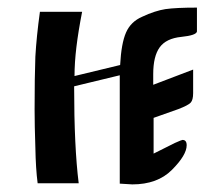

<svg xmlns="http://www.w3.org/2000/svg" viewBox="-20 -482 588 505"><path d="M295 1V-265Q295 -265 295 -272Q295 -279 295 -284L175 -255Q175 -95 187 0H79Q74 -38 73 -94Q72 -123 71.5 -148Q71 -173 71 -194Q71 -237 71.5 -272Q72 -307 73 -333Q76 -386 85 -451H196Q186 -400 181 -358.5Q176 -317 176 -282L296 -311Q299 -368 311.5 -396.5Q324 -425 354 -438Q371 -446 386.5 -451Q402 -456 415 -458Q429 -460 449.5 -461Q470 -462 498 -462V-399Q496 -389 457 -385Q417 -381 400 -357.5Q383 -334 383 -287V-259L488 -299V-237Q488 -219 481.5 -212Q475 -205 449 -195L384 -172V-78Q398 -85 412 -92Q426 -99 440 -106Q458 -114 460 -114Q471 -114 471 -100Q471 -74 432 -35Q394 3 328 3Z"/></svg>

Font: Pochaevsk
Style: Regular
Weight: 400
Version: Version 1.210; ttfautohint (v1.8.4.7-5d5b)